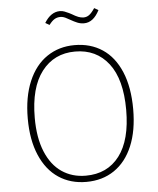

<svg xmlns="http://www.w3.org/2000/svg" viewBox="-59 -923 808 983"><g transform="rotate(-5 345.0 -431.5)"><path d="M616 -340Q616 -230 583 -151.5Q550 -73 489 -31.5Q428 10 345 10Q264 10 203 -30.5Q142 -71 108 -150Q74 -229 74 -339Q74 -450 108 -530Q142 -610 203.5 -651.5Q265 -693 345 -693Q427 -693 488 -652.5Q549 -612 582.5 -532.5Q616 -453 616 -340ZM110 -339Q110 -237 139.5 -165.5Q169 -94 222 -58Q275 -22 345 -22Q456 -22 518 -103.5Q580 -185 580 -340Q580 -497 517 -578.5Q454 -660 345 -660Q237 -660 173.5 -577.5Q110 -495 110 -339ZM333 -825Q330 -826 320 -832Q310 -838 301.5 -840.5Q293 -843 286 -843Q269 -843 255.5 -835Q242 -827 227 -807L206 -819Q239 -873 286 -873Q298 -873 309.5 -868.5Q321 -864 331.5 -859Q342 -854 345 -852Q363 -841 377 -835.5Q391 -830 404 -830Q420 -830 433 -839.5Q446 -849 462 -873L483 -861Q452 -800 404 -800Q386 -800 370 -806.5Q354 -813 333 -825Z"/></g></svg>

Font: FiraGO UltraLight
Style: Regular
Weight: 200
Designer: bBox Type
Foundry: bBox Type GmbH
Version: Version 1.001